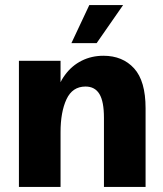

<svg xmlns="http://www.w3.org/2000/svg" viewBox="-20 -741 646 761"><path d="M392 -274Q392 -339 374 -368.5Q356 -398 319 -398Q267 -398 243.5 -347.5Q220 -297 220 -217L203 -280L197 -356Q211 -408 238 -444.5Q265 -481 304 -500.5Q343 -520 390 -520Q466 -520 511.5 -470Q557 -420 557 -312V0H392ZM55 -500H220V0H55ZM334 -721H468L363 -570H263Z"/></svg>

Font: Moderustic
Style: Bold
Weight: 700
Designer: Tural Alisoy
Foundry: TAFT Foundry
Version: Version 2.120